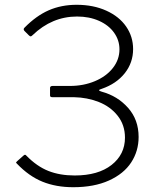

<svg xmlns="http://www.w3.org/2000/svg" viewBox="-20 -772 668 802"><path d="M82 -656C78 -652 78 -647.7 82 -643L100 -625C103.3 -621.7 106 -620 108 -620C110 -620 112.7 -621.7 116 -625C170 -677 232 -703 302 -703C336 -703 366.5 -697 393.5 -685C420.5 -673 441.5 -656.5 456.5 -635.5C471.5 -614.5 479 -591.3 479 -566C479 -537.3 469.8 -511.3 451.5 -488C433.2 -464.7 408.2 -446.3 376.5 -433C344.8 -419.7 310 -413 272 -413H199C196.3 -413 194 -412.3 192 -411C190 -409.7 189 -407.7 189 -405V-373C189 -368.3 192.3 -366 199 -366H289C325.7 -365.3 360.2 -358.7 392.5 -346C424.8 -333.3 451.2 -314.2 471.5 -288.5C491.8 -262.8 502 -232.3 502 -197C502 -150.3 483.3 -112.3 446 -83C408.7 -53.7 357.3 -39 292 -39C250.7 -39 214 -45.3 182 -58C150 -70.7 119.3 -92 90 -122C86.7 -126.7 82.7 -126.7 78 -122L52 -99C48.7 -95.7 47 -93.7 47 -93C47 -92.3 48.3 -90.7 51 -88C84.3 -53.3 119.8 -28.3 157.5 -13C195.2 2.3 238 10 286 10C344 10 393.7 0.7 435 -18C476.3 -36.7 507.3 -61.8 528 -93.5C548.7 -125.2 559 -160.7 559 -200C559 -248 544.3 -288.5 515 -321.5C485.7 -354.5 449 -377 405 -389C397.7 -391 394 -393 394 -395C394 -397 397.7 -399 405 -401C445.7 -415 477.7 -436.7 501 -466C524.3 -495.3 536 -529 536 -567C536 -601.7 526.3 -633 507 -661C487.7 -689 460 -711.2 424 -727.5C388 -743.8 346.7 -752 300 -752C257.3 -752 218.5 -744.3 183.5 -729C148.5 -713.7 114.7 -689.3 82 -656Z"/></svg>

Font: Libre Franklin ExtraLight
Style: Regular
Weight: 275
Designer: Pablo Impallari, Rodrigo Fuenzalida
Foundry: Impallari Type
Version: Version 1.002; ttfautohint (v1.5)